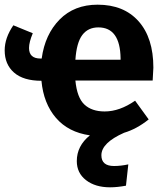

<svg xmlns="http://www.w3.org/2000/svg" viewBox="-22 -566 709 820"><path d="M633 -277Q633 -267 630 -222H300Q307 -149 338.5 -119.5Q370 -90 425 -90Q489 -90 555 -136L613 -56Q562 -15 508 1Q411 44 411 97Q411 143 465 143Q494 143 526 136L516 227Q479 234 448 234Q385 234 345.5 203.5Q306 173 306 122Q306 57 362 12Q270 -1 217 -62.5Q164 -124 155 -221Q78 -221 38 -256Q-2 -291 -2 -351Q-2 -404 35 -458L118 -424Q102 -386 102 -361Q102 -316 151 -316H156Q170 -419 232.5 -482.5Q295 -546 395 -546Q507 -546 570 -475Q633 -404 633 -277ZM493 -311V-317Q491 -449 398 -449Q354 -449 329.5 -416.5Q305 -384 300 -311Z"/></svg>

Font: FiraGO SemiBold
Style: Regular
Weight: 600
Designer: bBox Type
Foundry: bBox Type GmbH
Version: Version 1.001;PS 001.001;hotconv 1.0.88;makeotf.lib2.5.64775